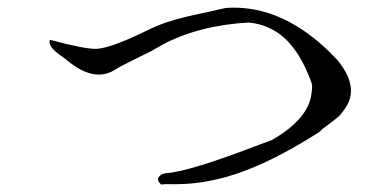

<svg xmlns="http://www.w3.org/2000/svg" viewBox="-20 -536 1040 511"><path d="M423 -46 409 -45Q392 -59 409 -71Q412 -73 415 -73.5Q418 -74 421 -75Q481 -78 673 -152Q686 -157 693.5 -159.5Q701 -162 703 -163Q801 -219 809 -287Q810 -294 810.5 -300Q811 -306 810 -313Q768 -432 693 -463Q672 -473 642 -476Q511 -469 412 -417Q406 -413 400 -410Q394 -407 388 -403Q375 -396 344 -381Q325 -371 311.5 -364.5Q298 -358 290 -353Q233 -313 158 -376Q156 -378 152 -380.5Q148 -383 143 -387Q111 -409 112 -425Q112 -429 113 -430Q206 -405 237 -406Q273 -408 357 -448Q362 -450 368.5 -453.5Q375 -457 384 -461Q432 -484 529 -503Q546 -507 559 -510Q572 -513 582 -515Q721 -524 846 -408Q854 -401 862 -392.5Q870 -384 878 -376Q935 -307 902 -253Q896 -243 887 -232Q882 -225 848 -200Q836 -192 832 -186Q670 -82 549 -57Q518 -50 486.5 -47.5Q455 -45 423 -46Z"/></svg>

Font: New Tegomin
Style: Regular
Weight: 400
Designer: Kyosuke Nagai
Version: Version 1.000